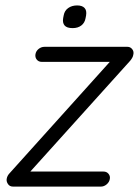

<svg xmlns="http://www.w3.org/2000/svg" viewBox="-20 -691 519 711"><path d="M363.3 -55.7Q375 -55.7 381.8 -47.4Q388.7 -39.1 386.7 -28.3Q384.8 -16.6 375 -8.3Q365.2 0 353.5 0H28.3Q15.6 0 9.3 -9.8Q2.9 -19.5 4.9 -29.3Q5.9 -35.2 8.8 -40.5Q11.7 -45.9 17.6 -51.8L394.5 -470.7L397.5 -461.9H134.8Q123 -461.9 116.2 -470.2Q109.4 -478.5 111.3 -490.2Q113.3 -502 123 -509.8Q132.8 -517.6 144.5 -517.6H452.1Q462.9 -517.6 469.7 -508.8Q476.6 -500 473.6 -488.3Q472.7 -482.4 469.7 -477.1Q466.8 -471.7 461.9 -465.8L87.9 -50.8L77.1 -55.7ZM249 -586.9Q227.5 -586.9 219.2 -596.7Q210.9 -606.4 213.9 -624L215.8 -633.8Q218.8 -651.4 232.4 -661.1Q246.1 -670.9 265.6 -670.9Q284.2 -670.9 293 -661.6Q301.8 -652.3 298.8 -633.8L296.9 -624Q293.9 -606.4 281.2 -596.7Q268.6 -586.9 249 -586.9Z"/></svg>

Font: Quicksand
Style: Italic
Weight: 400
Designer: Andrew Paglinawan
Foundry: Andrew Paglinawan
Version: Version 3.006